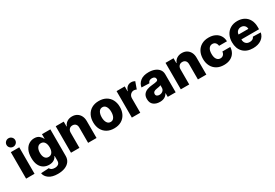

<svg xmlns="http://www.w3.org/2000/svg" viewBox="61 -1998 4900 3426"><g transform="rotate(-30 2511.0 -285.5)"><path d="M55 0V-545.5H228.7V0ZM142 -606.5Q105.5 -606.5 79.2 -632.1Q52.9 -657.7 52.9 -693.9Q52.9 -730.1 79.2 -755.9Q105.5 -781.6 142 -781.6Q179 -781.6 205.1 -755.9Q231.2 -730.1 231.2 -693.9Q231.2 -657.7 205.1 -632.1Q179 -606.5 142 -606.5Z M593 211.3Q476.6 211.3 410.5 164.6Q344.5 117.9 334.9 49.7L499.3 40.5Q506.4 62.1 531.1 76.5Q555.8 90.9 597.7 90.9Q641.3 90.9 669.9 70.3Q698.5 49.7 698.5 0.7V-95.2H692.5Q677.2 -57.5 637.8 -32.5Q598.4 -7.5 538 -7.5Q478.3 -7.5 428.8 -35.3Q379.3 -63.2 349.6 -122Q320 -180.8 320 -273.4Q320 -369.3 350.5 -431.1Q381 -492.9 430.8 -522.7Q480.5 -552.6 537.3 -552.6Q601.9 -552.6 639 -521.1Q676.1 -489.7 691.8 -452.1H696.7V-545.5H869.7V2.1Q869.7 69.2 834.7 115.9Q799.7 162.6 737.6 187Q675.4 211.3 593 211.3ZM598.4 -133.9Q646 -133.9 672.4 -170.8Q698.9 -207.7 698.9 -273.4Q698.9 -339.8 672.4 -378.4Q646 -416.9 598.4 -416.9Q550.1 -416.9 524.1 -377.8Q498.2 -338.8 498.2 -273.4Q498.2 -208.1 524.1 -171Q550.1 -133.9 598.4 -133.9Z M1153.8 -311.1V0H980.1V-545.5H1145.2V-445.3H1151.3Q1169.4 -495 1213.1 -523.8Q1256.7 -552.6 1317.1 -552.6Q1374.6 -552.6 1417.1 -527Q1459.5 -501.4 1483.1 -455.3Q1506.7 -409.1 1506.4 -347.7V0H1332.7V-313.6Q1333.1 -359 1309.8 -384.6Q1286.6 -410.2 1245.4 -410.2Q1204.2 -410.2 1179.2 -383.9Q1154.1 -357.6 1153.8 -311.1Z M1869 10.3Q1783.4 10.3 1721.6 -25Q1659.8 -60.4 1626.6 -123.8Q1593.4 -187.1 1593.4 -271Q1593.4 -355.1 1626.6 -418.5Q1659.8 -481.9 1721.6 -517.2Q1783.4 -552.6 1869 -552.6Q1954.9 -552.6 2016.5 -517.2Q2078.1 -481.9 2111.3 -418.5Q2144.5 -355.1 2144.5 -271Q2144.5 -187.1 2111.3 -123.8Q2078.1 -60.4 2016.5 -25Q1954.9 10.3 1869 10.3ZM1870 -120.7Q1916.5 -120.7 1942.1 -162.6Q1967.7 -204.5 1967.7 -272Q1967.7 -339.8 1942.1 -381.9Q1916.5 -424 1870 -424Q1821.7 -424 1796 -381.9Q1770.2 -339.8 1770.2 -272Q1770.2 -204.5 1796 -162.6Q1821.7 -120.7 1870 -120.7Z M2233.7 0V-545.5H2402.3V-446H2408Q2422.9 -500 2456.7 -526.5Q2490.4 -552.9 2535.2 -552.9Q2556.8 -552.9 2576.3 -547.6Q2595.9 -542.3 2611.5 -533L2560.4 -390.3Q2549 -395.6 2536 -399.7Q2523.1 -403.8 2507.5 -403.8Q2466.6 -403.8 2437.1 -374.3Q2407.7 -344.8 2407.3 -296.2V0Z M2810.7 9.2Q2732.6 9.2 2682 -30.5Q2631.4 -70.3 2631.4 -151.3Q2631.4 -211.6 2659.1 -247.3Q2686.8 -283 2733 -300.2Q2779.1 -317.5 2834.2 -322.1Q2904.1 -328.1 2933.8 -337Q2963.4 -345.9 2963.4 -370.7V-372.5Q2963.4 -399.9 2944.6 -414.8Q2925.8 -429.7 2893.8 -429.7Q2859.4 -429.7 2838.4 -414.8Q2817.5 -399.9 2811.8 -373.6L2651.6 -379.3Q2661.9 -453.8 2723.5 -503.2Q2785.2 -552.6 2895.2 -552.6Q2964.8 -552.6 3019.4 -531.1Q3073.9 -509.6 3105.3 -469.1Q3136.7 -428.6 3136.7 -370.7V0H2973.4V-76H2969.1Q2923.7 9.2 2810.7 9.2ZM2864.3 -104.4Q2905.9 -104.4 2935.2 -129.3Q2964.5 -154.1 2964.5 -193.9V-245.7Q2949.9 -237.9 2923.5 -232.6Q2897 -227.3 2872.9 -223.7Q2795.8 -212 2795.8 -159.8Q2795.8 -132.8 2815 -118.6Q2834.2 -104.4 2864.3 -104.4Z M3416.2 -311.1V0H3242.5V-545.5H3407.7V-445.3H3413.7Q3431.8 -495 3475.5 -523.8Q3519.2 -552.6 3579.5 -552.6Q3637.1 -552.6 3679.5 -527Q3721.9 -501.4 3745.6 -455.3Q3769.2 -409.1 3768.8 -347.7V0H3595.2V-313.6Q3595.5 -359 3572.3 -384.6Q3549 -410.2 3507.8 -410.2Q3466.6 -410.2 3441.6 -383.9Q3416.5 -357.6 3416.2 -311.1Z M4131.4 10.3Q4045.1 10.3 3983.5 -25.4Q3921.9 -61.1 3888.8 -124.5Q3855.8 -187.9 3855.8 -271Q3855.8 -354.8 3888.8 -418.1Q3921.9 -481.5 3983.7 -517Q4045.5 -552.6 4131 -552.6Q4207 -552.6 4263.1 -525.2Q4319.2 -497.9 4351 -448Q4382.8 -398.1 4384.6 -331H4222.3Q4217.3 -372.9 4194.1 -396.7Q4170.8 -420.5 4133.5 -420.5Q4088.1 -420.5 4060.4 -382.6Q4032.7 -344.8 4032.7 -272.7Q4032.7 -199.9 4060.2 -162.1Q4087.7 -124.3 4133.5 -124.3Q4169.4 -124.3 4193.5 -147.4Q4217.7 -170.5 4222.3 -213.8H4384.6Q4382.5 -146.3 4351.2 -95.9Q4320 -45.5 4264 -17.6Q4208.1 10.3 4131.4 10.3Z M4728.7 10.3Q4600.1 10.3 4526.5 -64.6Q4452.8 -139.6 4452.8 -270.6Q4452.8 -355.1 4486.2 -418.5Q4519.5 -481.9 4580.3 -517.2Q4641 -552.6 4723.4 -552.6Q4800.8 -552.6 4860.4 -520.4Q4920.1 -488.3 4953.8 -426.1Q4987.6 -364 4987.6 -274.1V-230.8H4623.9V-226.2Q4623.9 -176.1 4652.9 -145.6Q4681.8 -115.1 4731.9 -115.1Q4766 -115.1 4791.2 -129.4Q4816.4 -143.8 4826.3 -170.8L4985.8 -166.2Q4970.9 -85.9 4903.4 -37.8Q4835.9 10.3 4728.7 10.3ZM4623.9 -331.7H4826Q4825.6 -373.6 4797.8 -400.4Q4769.9 -427.2 4726.9 -427.2Q4683.6 -427.2 4654.7 -399.9Q4625.7 -372.5 4623.9 -331.7Z"/></g></svg>

Font: Inter UI Extra Bold
Style: Regular
Weight: 800
Designer: Rasmus Andersson
Foundry: rsms
Version: 3.2;8d6f07862